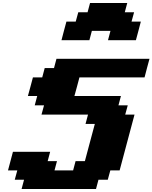

<svg xmlns="http://www.w3.org/2000/svg" viewBox="-20 -1270 1024 1290"><path d="M125 0H625L641.6 -62.5H704.1L721.2 -125H783.7Q800.8 -187.5 833.7 -312.5Q866.7 -437.5 883.8 -500H821.3L838.4 -562.5H775.9L792.5 -625H480Q485.8 -645.5 497.1 -687.5Q508.3 -729.5 513.7 -750H951.2Q956.5 -770.5 967.5 -812.5Q978.5 -854.5 984.4 -875H359.4L342.8 -812.5H280.3L263.7 -750H201.2Q195.8 -729.5 184.6 -687.7Q173.3 -646 167.5 -625H230L213.4 -562.5H275.9L258.8 -500H571.3L554.7 -437.5H617.2Q606 -396 583.7 -312.5Q561.5 -229 550.3 -187.5H487.8L471.2 -125H346.2L362.8 -187.5H300.3L316.9 -250H66.9Q61.5 -229 50.3 -187.3Q39.1 -145.5 33.7 -125H96.2L79.1 -62.5H141.6ZM705.6 -1000H893.1Q898.9 -1020.5 909.9 -1062.5Q920.9 -1104.5 926.3 -1125H863.8L880.9 -1187.5H818.4L835 -1250H585L568.4 -1187.5H505.9L488.8 -1125H426.3Q420.4 -1104 409.4 -1062.3Q398.4 -1020.5 393.1 -1000H580.6L597.2 -1062.5H722.2Z"/></svg>

Font: Faithful 32x
Style: BoldOblique
Weight: 400
Foundry: Faithful Resource Pack
Version: Version 1.0; January 27, 2023